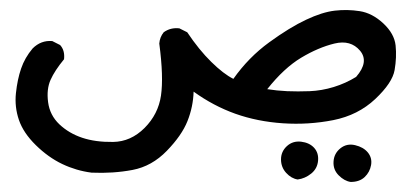

<svg xmlns="http://www.w3.org/2000/svg" viewBox="-20 -71 808 382"><path d="M677.7 291Q665 289.1 653.8 277.8Q642.6 266.6 643.6 250.5Q644.5 234.4 657.2 224.1Q669.9 213.9 686.5 217.8Q703.1 221.7 711.9 232.4Q720.7 243.2 718.3 257.3Q715.8 271.5 705.6 281.2Q695.3 291 677.7 291ZM572.3 286.1Q559.6 284.2 549.3 272.9Q539.1 261.7 539.1 246.1Q539.1 230.5 550.8 219.7Q562.5 209 579.1 210.9Q595.7 212.9 605 223.1Q614.3 233.4 612.8 249Q611.3 264.6 599.1 274.4Q586.9 284.2 572.3 286.1ZM162.1 272.5Q131.8 268.6 104 255.4Q76.2 242.2 51.3 217.8Q26.4 193.4 17.6 167.5Q8.8 141.6 11.7 114.3Q14.6 86.9 22 65.4Q29.3 43.9 44.9 25.4Q61.5 8.8 84 10.7L99.6 18.6Q109.4 29.3 107.4 46.9Q88.9 69.3 80.6 87.9Q72.3 106.4 75.7 132.3Q79.1 158.2 98.1 176.3Q117.2 194.3 143.6 203.1Q169.9 211.9 205.1 211.4Q240.2 210.9 267.6 183.6Q294.9 156.2 300.3 119.1Q305.7 82 296.9 15.6Q297.9 2.9 305.7 -6.8Q319.3 -16.6 336.9 -14.6L352.5 -6.8Q376 28.3 400.4 52.2Q424.8 76.2 444.3 85.9Q474.6 43 515.6 13.2Q556.6 -16.6 588.9 -31.7Q621.1 -46.9 646 -49.8Q670.9 -52.7 695.8 -48.8Q720.7 -44.9 742.7 -24.4Q764.6 -3.9 767.1 19.5Q769.5 43 765.1 68.4Q760.7 93.8 726.6 126Q692.4 158.2 643.1 168Q593.8 177.7 543 174.3Q492.2 170.9 448.2 155.3Q404.3 139.6 365.2 111.3Q364.3 141.6 353 169.9Q341.8 198.2 312 229Q282.2 259.8 243.7 267.1Q205.1 274.4 162.1 272.5ZM688.5 82Q714.8 51.8 696.3 29.8Q677.7 7.8 645.5 15.6Q613.3 23.4 579.1 43.9Q544.9 64.5 511.7 106.4Q530.3 109.4 551.3 110.4Q572.3 111.3 596.2 110.4Q620.1 109.4 644 102.1Q668 94.7 688.5 82Z"/></svg>

Font: JasonHandwriting1
Style: Regular
Weight: 400
Version: Version 1.48.20